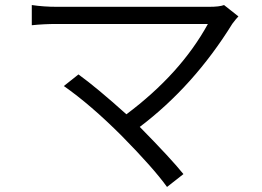

<svg xmlns="http://www.w3.org/2000/svg" viewBox="-20 -700 1040 761"><path d="M233 -359 291 -405Q363 -353 481 -247Q696 -408 804 -605H205Q154 -605 106 -600V-680Q153 -673 205 -673H809Q850 -673 868 -680L925 -635Q916 -626 901 -606Q748 -359 534 -197Q659 -70 707 -10L642 41Q588 -34 463 -161Q339 -285 233 -359Z"/></svg>

Font: Source Han Sans CN Normal
Style: Regular
Weight: 350
Designer: Ryoko NISHIZUKA 西塚涼子 (kana, bopomofo & ideographs); Paul D. Hunt (Latin, Greek & Cyrillic); Sandoll Communications 산돌커뮤니
Foundry: Adobe
Version: Version 2.004;hotconv 1.0.118;makeotfexe 2.5.65603